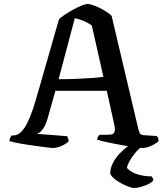

<svg xmlns="http://www.w3.org/2000/svg" viewBox="-20 -740 835 960"><path d="M246 0Q241 0 222 -2Q203 -4 176 -8Q149 -12 120.5 -16Q92 -20 67 -25Q42 -30 27 -34Q27 -43 31 -51Q35 -59 39 -63H48Q61 -63 74.5 -71.5Q88 -80 102 -100.5Q116 -121 130.5 -156.5Q145 -192 161 -247L275 -644Q284 -653 302.5 -665.5Q321 -678 343.5 -690.5Q366 -703 386.5 -711.5Q407 -720 418 -720Q432 -720 454.5 -711Q477 -702 500.5 -688.5Q524 -675 538 -661L673 -89Q676 -79 680.5 -72Q685 -65 700 -64L763 -60Q766 -56 769 -53Q772 -50 773 -34Q765 -27 751.5 -19Q738 -11 722.5 -5.5Q707 0 694 0Q685 0 662 -3Q639 -6 609.5 -11Q580 -16 551 -21.5Q522 -27 499 -32.5Q476 -38 466 -41Q466 -51 471 -58Q476 -65 477 -66H511Q527 -66 538 -68Q549 -70 553 -82Q557 -94 550 -123L514 -286H257L217 -144Q211 -123 202.5 -107.5Q194 -92 184.5 -83Q175 -74 163 -71L316 -59Q317 -56 320 -49.5Q323 -43 323 -33Q315 -25 301 -17Q287 -9 272 -4.5Q257 0 246 0ZM273 -344Q325 -344 369.5 -346Q414 -348 447 -350.5Q480 -353 497 -356L439 -613Q417 -628 395.5 -636.5Q374 -645 354 -649ZM648 200Q642 200 626 194.5Q610 189 590.5 179Q571 169 554.5 156Q538 143 531 129Q531 102 544 76Q557 50 579 27Q601 4 626 -14L701 -15Q673 3 654 27Q635 51 625 71Q615 91 615 100Q635 122 668.5 132Q702 142 739 142Q741 145 744 151Q747 157 747 162Q733 178 702 189Q671 200 648 200Z"/></svg>

Font: Texturina Medium 12pt Medium
Style: Regular
Weight: 500
Version: Version 1.002